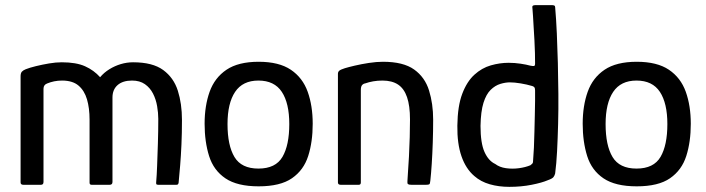

<svg xmlns="http://www.w3.org/2000/svg" viewBox="-20 -718 2742 746"><path d="M71 0Q60 0 60 -9V-421Q60 -434 65 -439.5Q70 -445 80 -449Q95 -455 119.5 -461Q144 -467 170.5 -471.5Q197 -476 220 -476Q276 -476 310.5 -460.5Q345 -445 369 -418Q384 -436 405 -449Q426 -462 449.5 -469Q473 -476 497 -476Q573 -476 614 -446Q655 -416 671 -365.5Q687 -315 687 -252Q687 -201 685 -156.5Q683 -112 680 -75.5Q677 -39 674 -8Q673 -3 671 -1.5Q669 0 665 0H595Q589 0 587.5 -2.5Q586 -5 587 -13Q589 -35 590.5 -74.5Q592 -114 593.5 -161.5Q595 -209 595 -256Q595 -279 590.5 -305.5Q586 -332 574.5 -354.5Q563 -377 543 -391Q523 -405 493 -405Q457 -405 437 -387.5Q417 -370 417 -339Q417 -289 417 -247Q417 -205 417 -166.5Q417 -128 417 -90.5Q417 -53 417 -11Q417 0 406 0H336Q328 0 328 -8V-253Q328 -298 318 -332Q308 -366 285 -385.5Q262 -405 221 -405Q205 -405 190.5 -402Q176 -399 164 -394Q149 -389 149 -373V-11Q149 0 139 0Z M985 6Q902 6 856 -25Q810 -56 792.5 -111.5Q775 -167 775 -237Q775 -307 794.5 -361.5Q814 -416 860 -447Q906 -478 985 -478Q1064 -478 1110 -447Q1156 -416 1175.5 -361.5Q1195 -307 1195 -237Q1195 -167 1177.5 -112Q1160 -57 1114.5 -25.5Q1069 6 985 6ZM984 -63Q1051 -63 1077.5 -108.5Q1104 -154 1104 -236Q1104 -317 1075 -361Q1046 -405 984 -405Q923 -405 893.5 -361Q864 -317 864 -236Q864 -153 891 -108Q918 -63 984 -63Z M1304 0Q1293 0 1293 -9Q1293 -115 1293 -220.5Q1293 -326 1293 -431Q1293 -439 1298.5 -443.5Q1304 -448 1320 -453Q1333 -457 1358.5 -463Q1384 -469 1413.5 -473.5Q1443 -478 1468 -478Q1547 -478 1589 -448Q1631 -418 1647 -366.5Q1663 -315 1663 -253Q1663 -209 1661.5 -164.5Q1660 -120 1657.5 -81.5Q1655 -43 1652 -16Q1651 -4 1648 -2Q1645 0 1635 0H1579Q1569 0 1565.5 -2.5Q1562 -5 1563 -14Q1563 -20 1565 -46.5Q1567 -73 1569 -110Q1571 -147 1572 -185.5Q1573 -224 1573 -254Q1573 -307 1561.5 -340.5Q1550 -374 1526.5 -389.5Q1503 -405 1466 -405Q1447 -405 1430 -402Q1413 -399 1399 -394Q1392 -393 1387 -387.5Q1382 -382 1382 -368Q1382 -315 1382 -255.5Q1382 -196 1382 -133.5Q1382 -71 1382 -9Q1382 0 1374 0Z M1757 -230Q1758 -306 1776 -353.5Q1794 -401 1823 -427.5Q1852 -454 1887 -464Q1922 -474 1956 -474Q1980 -474 2003 -470.5Q2026 -467 2040 -463Q2050 -461 2054.5 -461.5Q2059 -462 2059 -471Q2059 -488 2058.5 -512Q2058 -536 2056.5 -561.5Q2055 -587 2053.5 -611.5Q2052 -636 2051 -655Q2050 -674 2049 -682Q2047 -693 2050 -695.5Q2053 -698 2059 -698H2126Q2130 -698 2133.5 -696.5Q2137 -695 2137 -690Q2141 -644 2143.5 -588.5Q2146 -533 2147.5 -473.5Q2149 -414 2149.5 -353.5Q2150 -293 2148.5 -236.5Q2147 -180 2144.5 -131Q2142 -82 2137 -44Q2135 -36 2130.5 -30Q2126 -24 2109 -18Q2086 -8 2045.5 0Q2005 8 1959 8Q1918 8 1883 -2Q1848 -12 1823 -34Q1790 -62 1773 -111Q1756 -160 1757 -230ZM1847 -229Q1847 -162 1862.5 -127.5Q1878 -93 1904 -81Q1921 -68 1946 -64.5Q1971 -61 1996.5 -64.5Q2022 -68 2041 -76Q2045 -79 2048 -82Q2051 -85 2051 -90Q2053 -114 2054.5 -144.5Q2056 -175 2056.5 -207.5Q2057 -240 2058 -270.5Q2059 -301 2059 -326.5Q2059 -352 2059 -367Q2059 -376 2055.5 -379.5Q2052 -383 2047 -384Q2027 -390 2003 -394Q1979 -398 1961 -398Q1944 -398 1924 -392Q1904 -386 1886.5 -369Q1869 -352 1858.5 -318.5Q1848 -285 1847 -229Z M2454 6Q2371 6 2325 -25Q2279 -56 2261.5 -111.5Q2244 -167 2244 -237Q2244 -307 2263.5 -361.5Q2283 -416 2329 -447Q2375 -478 2454 -478Q2533 -478 2579 -447Q2625 -416 2644.5 -361.5Q2664 -307 2664 -237Q2664 -167 2646.5 -112Q2629 -57 2583.5 -25.5Q2538 6 2454 6ZM2453 -63Q2520 -63 2546.5 -108.5Q2573 -154 2573 -236Q2573 -317 2544 -361Q2515 -405 2453 -405Q2392 -405 2362.5 -361Q2333 -317 2333 -236Q2333 -153 2360 -108Q2387 -63 2453 -63Z"/></svg>

Font: Glory Medium
Style: Regular
Weight: 500
Designer: Robert Leuschke
Foundry: Robert Leuschke
Version: Version 1.011